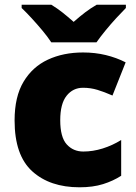

<svg xmlns="http://www.w3.org/2000/svg" viewBox="-20 -786 579 816"><path d="M318 10Q192 10 117 -58Q42 -126 42 -274Q42 -375 80 -438.5Q118 -502 183.5 -532.5Q249 -563 333 -563Q384 -563 429.5 -552Q475 -541 514 -521L458 -380Q424 -395 394.5 -404Q365 -413 333 -413Q290 -413 263 -379Q236 -345 236 -275Q236 -203 263.5 -172.5Q291 -142 334 -142Q375 -142 416.5 -155Q458 -168 495 -191V-39Q461 -17 418 -3.5Q375 10 318 10ZM198 -606Q183 -629 160.5 -656Q138 -683 114.5 -708.5Q91 -734 72 -752V-766H198Q224 -750 245.5 -733Q267 -716 293 -693Q319 -716 342 -733.5Q365 -751 391 -766H515V-752Q498 -735 474.5 -709.5Q451 -684 428.5 -656.5Q406 -629 390 -606Z"/></svg>

Font: Noto Sans Georgian Black
Style: Regular
Weight: 900
Designer: Monotype Design Team, Akaki Razmadze
Foundry: Google LLC
Version: Version 2.005; ttfautohint (v1.8.4.7-5d5b)